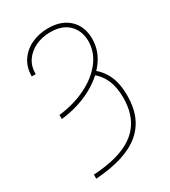

<svg xmlns="http://www.w3.org/2000/svg" viewBox="-188 -647 843 953"><g transform="rotate(-30 234.0 -170.5)"><path d="M77.1 -128.9V-152.3Q165 -162.6 234.9 -197.3Q304.7 -231.9 345.2 -284.9Q385.7 -337.9 384.8 -402.3Q383.3 -459 346.9 -495.1Q310.5 -531.2 242.2 -531.2Q196.3 -531.2 158.4 -513.7Q120.6 -496.1 98.1 -463.9Q75.7 -431.6 76.2 -386.7H53.7Q53.7 -438.5 78.9 -475.8Q104 -513.2 147 -533.4Q189.9 -553.7 242.2 -553.7Q319.8 -553.7 363.5 -511.2Q407.2 -468.8 407.2 -399.4Q407.2 -330.1 363.5 -272.7Q319.8 -215.3 245.1 -177.5Q170.4 -139.6 77.1 -128.9ZM320.3 -241.2 336.9 -256.8Q376.5 -225.6 396.7 -180.2Q417 -134.8 417 -69.3Q418 61 335 131.1Q252 201.2 77.1 212.9V189.5Q186 183.1 256.1 152.8Q326.2 122.6 360.4 67.1Q394.5 11.7 394.5 -68.4Q394.5 -128.9 375.5 -171.9Q356.4 -214.8 320.3 -241.2Z"/></g></svg>

Font: Inter 24pt Thin
Style: Regular
Weight: 250
Designer: Rasmus Andersson
Foundry: rsms
Version: Version 4.001;git-66647c0bb